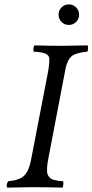

<svg xmlns="http://www.w3.org/2000/svg" viewBox="-20 -854 422 876"><path d="M279.8 -544.9 200.2 -128.9Q196.3 -109.4 195.3 -95Q194.3 -80.6 194.8 -70.1Q195.3 -59.6 200 -52.5Q204.6 -45.4 209.5 -41Q214.4 -36.6 224.6 -33.7Q234.9 -30.8 243.7 -29.5Q252.4 -28.3 268.1 -26.9Q270 -22.9 268.8 -12Q267.6 -1 265.1 2Q192.9 0 127.9 0Q97.2 0 13.2 2Q5.9 -8.3 17.1 -26.9Q67.9 -31.7 89.6 -52Q111.3 -72.3 121.1 -122.1L198.2 -521Q205.1 -555.7 205.1 -585Q205.1 -601.1 188.2 -608.9Q171.4 -616.7 133.8 -618.2Q130.9 -626.5 132.8 -635.5Q134.8 -644.5 137.2 -647Q203.6 -645 251 -645H263.2Q290 -645 379.9 -647Q382.8 -640.1 381.8 -630.6Q380.9 -621.1 377.9 -618.2Q326.2 -613.3 307.4 -597.9Q288.6 -582.5 279.8 -544.9ZM260.7 -753.9Q247.1 -767.6 247.1 -787.1Q247.1 -806.6 260.7 -820.3Q274.4 -834 293.9 -834Q313.5 -834 327.1 -820.3Q340.8 -806.6 340.8 -787.1Q340.8 -767.6 327.1 -753.9Q313.5 -740.2 293.9 -740.2Q274.4 -740.2 260.7 -753.9Z"/></svg>

Font: Common Serif
Style: Italic
Weight: 400
Italic angle: -12°
Designer: Philipp H. Poll, Khaled Hosny
Foundry: Stefan Peev, Context Ltd.
Version: Version 1.026